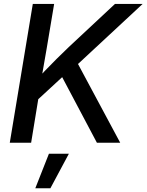

<svg xmlns="http://www.w3.org/2000/svg" viewBox="-20 -748 768 1006"><path d="M141.1 -191.9 156.2 -312.5Q186.5 -346.7 215.8 -377.4Q245.1 -408.2 275.9 -438.7Q306.6 -469.2 339.4 -500.5L582.5 -727.5H727.5L361.8 -387.7L354.5 -388.7ZM31.2 0 151.9 -727.5H263.7L224.6 -494.1L195.8 -328.6L188 -274.4L143.1 0ZM487.8 0 298.8 -356.9 373 -441.9 609.9 0ZM165 238.3 236.3 57.6H340.8L244.1 238.3Z"/></svg>

Font: Inter 20pt Medium
Style: Italic
Weight: 500
Italic angle: -9.3988°
Version: Version 4.001;git-66647c0bb